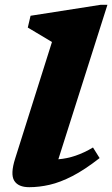

<svg xmlns="http://www.w3.org/2000/svg" viewBox="-20 -765 466 798"><path d="M196 -590.5Q187 -596 168.5 -607Q150 -618 129.8 -630Q109.5 -642 95.5 -650.5L107 -699.5L398 -745H426.5L222.5 -103Q294 -108.5 366.5 -152L394 -108Q332 -59.5 281 -33.2Q230 -7 186.2 3Q142.5 13 101.5 13Q55.5 13 39 -14.2Q22.5 -41.5 43 -106Z"/></svg>

Font: Newsreader 6pt
Style: Bold Italic
Weight: 700
Italic angle: -17°
Designer: Hugues Gentile
Foundry: Production Type
Version: Version 1.003; ttfautohint (v1.8.3)